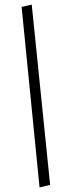

<svg xmlns="http://www.w3.org/2000/svg" viewBox="-20 -762 279 835"><path d="M152 53 74 -732 118 -742 198 42Z"/></svg>

Font: Nunito Sans 7pt Condensed ExtraLight
Style: Italic
Weight: 250
Width: 3
Italic angle: -9°
Designer: Vernon Adams
Foundry: Vernon Adams
Version: Version 3.101;gftools[0.9.27]